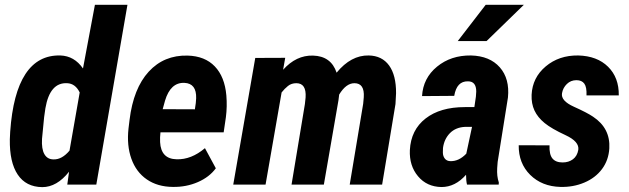

<svg xmlns="http://www.w3.org/2000/svg" viewBox="-20 -770 2626 801"><path d="M231.9 -538.6Q290 -536.6 326.2 -484.4L376 -750H511.7L381.8 0H260.7L268.1 -53.7Q217.3 10.7 156.2 10.7Q88.4 9.8 54 -41.5Q19.5 -92.8 21 -189L22.5 -220.2Q33.7 -381.3 86.2 -461.2Q138.7 -541 231.9 -538.6ZM155.3 -190.9Q152.8 -148.4 165.3 -126.7Q177.7 -105 203.6 -105Q238.3 -104 270 -141.6L312.5 -384.3Q294.4 -421.4 260.3 -422.9Q188 -426.8 169.4 -318.4L164.1 -281.2Z M701.2 9.8Q637.2 9.3 592.5 -21.5Q547.9 -52.2 528.1 -107.7Q508.3 -163.1 516.1 -233.9L520.5 -270Q536.6 -401.4 600.3 -470.9Q664.1 -540.5 762.7 -538.1Q835 -536.1 876.2 -492.9Q917.5 -449.7 924.3 -372.1Q928.2 -325.7 922.4 -281.2L913.1 -217.8H649.4Q647 -196.8 647.9 -177.2Q651.4 -106.9 716.8 -105.5Q777.8 -103.5 835 -151.9L880.4 -67.9Q853.5 -31.2 805.4 -10.3Q757.3 10.7 701.2 9.8ZM749.5 -424.3Q691.4 -426.8 668.5 -350.1L658.7 -314.5L793 -314Q797.9 -342.3 798.3 -359.9Q800.3 -421.9 749.5 -424.3Z M1169.9 -528.8 1161.1 -479Q1215.8 -540 1285.6 -538.1Q1361.3 -536.1 1384.3 -466.8Q1444.3 -540 1518.1 -538.6Q1573.7 -537.6 1603.3 -496.8Q1632.8 -456.1 1632.3 -380.9L1629.9 -335.9L1574.2 0H1439L1495.1 -336.9L1497.6 -364.3Q1501.5 -422.9 1458.5 -422.9Q1423.8 -422.9 1395 -375.5L1392.1 -352.1L1331.1 0H1196.3L1252 -335.9L1254.9 -363.3Q1258.8 -422.9 1216.3 -422.9Q1195.8 -422.9 1181.4 -411.4Q1167 -399.9 1154.8 -384.3L1087.9 0H953.1L1044.9 -528.3Z M1928.2 0Q1924.3 -16.6 1924.3 -41Q1879.4 10.3 1821.8 10.3Q1760.7 9.3 1723.9 -34.7Q1687 -78.6 1689.9 -144Q1694.3 -228 1755.4 -275.6Q1816.4 -323.2 1919.4 -323.2H1959L1965.3 -366.2L1966.8 -388.2Q1966.8 -430.7 1932.6 -430.7Q1885.3 -432.1 1875 -370.1L1740.7 -369.1Q1745.1 -444.3 1803.2 -491.9Q1861.3 -539.6 1944.8 -538.6Q2023.4 -536.6 2065.2 -489Q2106.9 -441.4 2099.1 -363.3L2056.2 -94.7L2054.2 -68.8Q2052.2 -34.7 2061 -8.8L2060.5 0ZM1858.9 -97.7Q1894.5 -96.7 1925.3 -128.9L1949.2 -240.7H1919.9Q1880.9 -238.8 1856.9 -214.4Q1833 -189.9 1828.1 -152.8L1827.6 -134.3Q1827.6 -118.7 1835.7 -108.4Q1843.8 -98.1 1858.9 -97.7ZM2006.3 -750H2165.5L2009.8 -598.6H1889.6Z M2392.6 -145Q2397.5 -179.2 2339.4 -206.1Q2281.2 -232.9 2252.2 -256.6Q2223.1 -280.3 2209.7 -309.1Q2196.3 -337.9 2197.8 -374.5Q2201.2 -446.3 2256.6 -492.9Q2312 -539.6 2392.1 -538.6Q2471.2 -536.6 2516.8 -491.5Q2562.5 -446.3 2561.5 -372.1H2426.8Q2428.2 -406.7 2417.7 -421.1Q2407.2 -435.5 2384.8 -435.5Q2361.3 -435.5 2345 -419.7Q2328.6 -403.8 2324.7 -381.3Q2318.8 -349.6 2374.3 -324.7Q2429.7 -299.8 2454.1 -283.2Q2526.9 -234.9 2522 -150.9Q2519 -101.6 2491.5 -64.7Q2463.9 -27.8 2417.7 -8.3Q2371.6 11.2 2317.9 9.8Q2240.7 7.8 2191.9 -40.5Q2143.1 -88.9 2144 -164.1L2272.5 -163.6Q2271 -125.5 2284.7 -108.9Q2298.3 -92.3 2327.1 -92.3Q2352.5 -92.3 2370.4 -105.7Q2388.2 -119.1 2392.6 -145Z"/></svg>

Font: TypoPRO Roboto
Style: Bold Italic
Weight: 700
Italic angle: -12°
Designer: Google
Version: Version 2.136; 2016